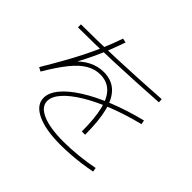

<svg xmlns="http://www.w3.org/2000/svg" viewBox="-182 -1067 1363 1363"><g transform="rotate(45 500.0 -385.0)"><path d="M606 -136Q606 -268 585.5 -351.5Q565 -435 522 -475Q479 -515 413 -515Q360 -515 311 -487Q262 -459 211 -396.5Q160 -334 98 -229L69 -245Q118 -327 157.5 -397Q197 -467 230 -532.5Q263 -598 292 -665.5Q321 -733 347 -809L379 -802Q343 -697 303.5 -609Q264 -521 212 -428L201 -433Q253 -491 306.5 -518Q360 -545 418 -545Q495 -545 544 -501Q593 -457 616 -367Q639 -277 639 -136ZM565 39Q415 39 330 -1.5Q245 -42 245 -113Q245 -165 290.5 -219.5Q336 -274 418.5 -326Q501 -378 614 -423.5Q727 -469 863 -503L869 -472Q741 -440 633 -397.5Q525 -355 445.5 -306.5Q366 -258 322.5 -209Q279 -160 279 -115Q279 -57 354.5 -24.5Q430 8 565 8Q634 8 711.5 0Q789 -8 859 -22L864 9Q818 18 766.5 25Q715 32 663.5 35.5Q612 39 565 39ZM64 -669Q380 -669 845 -699L847 -669Q382 -639 64 -639Z"/></g></svg>

Font: M PLUS 2 ExtraLight
Style: Regular
Weight: 250
Designer: Coji Morishita
Foundry: UNDERFOREST DESIGN
Version: Version 1.001